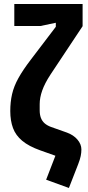

<svg xmlns="http://www.w3.org/2000/svg" viewBox="-20 -760 435 953"><path d="M51 -631V-740H390V-630L230 -389Q202 -346 189.5 -310.5Q177 -275 177 -243V-212Q177 -191 183 -175Q189 -159 201.5 -148Q214 -137 233 -130L312 -102Q345 -90 364.5 -67Q384 -44 384 -18Q384 -2 380.5 15Q377 32 368 55L322 173L209 132L255 13L179 -14Q123 -34 90.5 -61Q58 -88 44.5 -124.5Q31 -161 31 -209Q31 -254 40 -293Q49 -332 71.5 -372.5Q94 -413 133 -464L257 -627V-647L181 -631Z"/></svg>

Font: IBM Plex Sans Condensed
Style: Bold
Weight: 700
Width: 3
Designer: Mike Abbink, Paul van der Laan, Pieter van Rosmalen
Foundry: Bold Monday
Version: Version 3.201